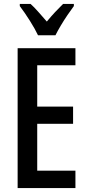

<svg xmlns="http://www.w3.org/2000/svg" viewBox="-20 -960 449 980"><path d="M365 0H70V-714H365V-627H170V-416H353V-328H170V-89H365ZM174 -780Q159 -812 132.5 -854Q106 -896 81 -929V-940H136Q154 -924 175.5 -899.5Q197 -875 219 -850Q243 -879 260.5 -897.5Q278 -916 302 -940H357V-929Q342 -909 324 -882.5Q306 -856 290 -829Q274 -802 263 -780Z"/></svg>

Font: Noto Sans Georgian ExtraCondensed Medium
Style: Regular
Weight: 500
Width: 2
Designer: Monotype Design Team, Akaki Razmadze
Foundry: Google LLC
Version: Version 2.005; ttfautohint (v1.8.4.7-5d5b)